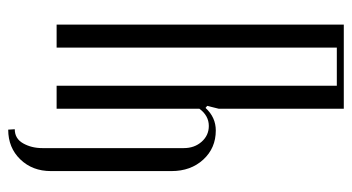

<svg xmlns="http://www.w3.org/2000/svg" viewBox="-215 -525 858 468"><g transform="rotate(90 214.0 -291.0)"><path d="M245 -700V-395L238 -367L243 -363Q266 -388 298 -388Q341 -388 369 -357.5Q397 -327 397 -280V14Q397 59 368.5 88.5Q340 118 296 118L295 102Q318 102 329.5 81.5Q341 61 341 35V-310Q341 -336 325.5 -353.5Q310 -371 287 -371Q262 -371 245 -348V0H189V-683H96V0H40V-700Z"/></g></svg>

Font: Moniqa Cond Heading
Style: Regular
Weight: 400
Width: 3
Designer: Rajesh Rajput
Foundry: Rajesh Rajput
Version: Version 1.000